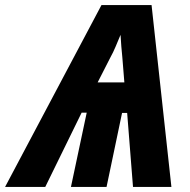

<svg xmlns="http://www.w3.org/2000/svg" viewBox="-82 -735 748 755"><path d="M302 -411 352 -509C367 -535 379 -568 392 -598C394 -568 396 -535 399 -510L407 -411ZM-62 0H96L239 -292H259L197 0H337L398 -291H418L441 0H592L514 -715H317Z"/></svg>

Font: Noto Sans Display SemiCondensed Extra
Style: Italic
Weight: 800
Width: 4
Italic angle: -12°
Designer: Monotype Design Team
Foundry: Monotype Imaging Inc.
Version: Version 1.900